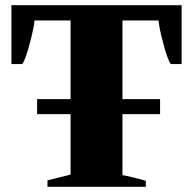

<svg xmlns="http://www.w3.org/2000/svg" viewBox="-20 -720 744 740"><path d="M680 -700V-473H638Q626 -490 609.5 -552Q593 -614 591 -641H452V-338H597V-280H452V-45Q488 -39 542 -23V0H163V-25L252 -47V-280H123V-338H252V-641H113Q111 -614 94.5 -552Q78 -490 66 -473H24V-700Z"/></svg>

Font: Trirong Black
Style: Regular
Weight: 900
Designer: Katatrad Team
Foundry: CadsonDemak
Version: Version 1.001